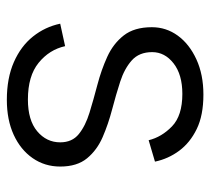

<svg xmlns="http://www.w3.org/2000/svg" viewBox="-46 -546 600 547"><g transform="rotate(90 253.5 -273.0)"><path d="M265 7Q203 7 157.5 -13Q112 -33 84.5 -67.5Q57 -102 48 -145L112 -159Q122 -114 159.5 -83.5Q197 -53 264 -53Q323 -53 354.5 -79.5Q386 -106 386 -145Q386 -179 362.5 -198Q339 -217 301.5 -228.5Q264 -240 222 -251Q180 -262 142.5 -279Q105 -296 81.5 -326Q58 -356 58 -406Q58 -447 82 -480Q106 -513 149.5 -533Q193 -553 250 -553Q309 -553 348 -534Q387 -515 410 -484Q433 -453 441 -415L380 -397Q371 -434 340.5 -463.5Q310 -493 248 -493Q193 -493 161 -468Q129 -443 129 -407Q129 -370 152.5 -349Q176 -328 213 -316Q250 -304 292 -293Q334 -282 371 -266Q408 -250 431.5 -221.5Q455 -193 455 -145Q455 -101 431 -66.5Q407 -32 364.5 -12.5Q322 7 265 7Z"/></g></svg>

Font: Parkinsans Light Light
Style: Regular
Weight: 300
Version: Version 1.000